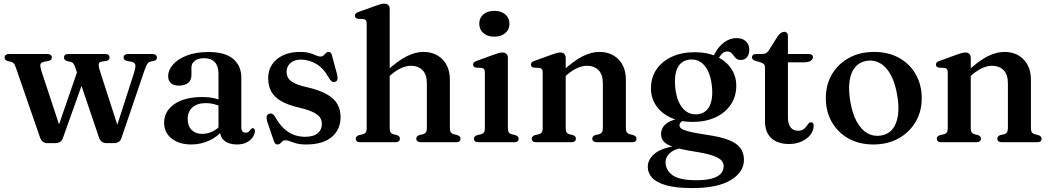

<svg xmlns="http://www.w3.org/2000/svg" viewBox="-20 -760 5616 1026"><path d="M276.5 5H234Q220.5 5 210.2 -1.8Q200 -8.5 194 -25L65.5 -396.5Q59.5 -415 53.5 -421.2Q47.5 -427.5 39 -429.5L22 -433.5Q12.5 -436.5 8.5 -441Q4.5 -445.5 4.5 -452.5Q4.5 -461.5 11 -466.5Q17.5 -471.5 29 -471.5H233Q244 -471.5 250.5 -466.8Q257 -462 257 -453Q257 -445.5 252.8 -441Q248.5 -436.5 237.5 -434L218 -430.5Q199.5 -427 196.2 -416.8Q193 -406.5 203 -375.5L305.5 -64.5L277.5 -43L400.5 -400L440.5 -371L316 -22Q310 -6.5 299.5 -0.8Q289 5 276.5 5ZM590 5H548.5Q536 5 525.2 -2Q514.5 -9 509 -25L382 -400Q376.5 -416.5 371 -422Q365.5 -427.5 357 -429.5L339 -433.5Q329.5 -436.5 325.8 -441Q322 -445.5 322 -453Q322 -471.5 346.5 -471.5H541.5Q565.5 -471.5 565.5 -452.5Q565.5 -445.5 561.2 -440.8Q557 -436 547.5 -434.5L524 -431Q510.5 -429 508 -417.8Q505.5 -406.5 514.5 -379.5L616.5 -63.5L590 -41L695.5 -368.5Q706 -402 703 -414.5Q700 -427 679.5 -430.5L660 -434Q649.5 -436.5 645 -441Q640.5 -445.5 640.5 -453Q640.5 -462 647 -466.8Q653.5 -471.5 664.5 -471.5H794.5Q805.5 -471.5 812 -466.5Q818.5 -461.5 818.5 -452.5Q818.5 -446 814.8 -441.2Q811 -436.5 800 -434L783 -430.5Q773.5 -428.5 766.5 -417.2Q759.5 -406 750 -378L629 -22.5Q623.5 -6.5 612.8 -0.8Q602 5 590 5Z M1155.5 -62.5V-72.5L1147.5 -75V-367Q1147.5 -406.5 1127.8 -427.8Q1108 -449 1072 -449Q1038 -449 1020.5 -434.8Q1003 -420.5 1003 -400.5V-358.5Q1003 -331.5 985.2 -317Q967.5 -302.5 935.5 -302.5Q907.5 -302.5 893 -316Q878.5 -329.5 878.5 -353Q878.5 -384.5 903.5 -414Q928.5 -443.5 976.8 -462.8Q1025 -482 1094.5 -482Q1183 -482 1226.2 -445Q1269.5 -408 1269.5 -346V-80.5Q1269.5 -65.5 1275.5 -58.2Q1281.5 -51 1292 -51Q1304 -51 1309.2 -56.5Q1314.5 -62 1318.5 -67.5Q1321.5 -70.5 1324.2 -72.8Q1327 -75 1331 -75Q1336.5 -75 1339.2 -71Q1342 -67 1342 -60Q1342 -44.5 1331.2 -27.8Q1320.5 -11 1299.2 0.5Q1278 12 1246.5 12Q1204.5 12 1180 -7.5Q1155.5 -27 1155.5 -62.5ZM857 -104.5Q857 -165 911.2 -203.2Q965.5 -241.5 1062.5 -241.5Q1096 -241.5 1123.2 -235.5Q1150.5 -229.5 1171 -220L1161.5 -190.5Q1142.5 -198.5 1122.8 -203.8Q1103 -209 1079.5 -209Q1034.5 -209 1008.8 -186.5Q983 -164 983 -124.5Q983 -86 1004.5 -65.2Q1026 -44.5 1059.5 -44.5Q1089.5 -44.5 1117.2 -58.2Q1145 -72 1164.5 -97L1175.5 -71Q1146.5 -31.5 1100.2 -9.8Q1054 12 1002 12Q937.5 12 897.2 -19.8Q857 -51.5 857 -104.5Z M1588.5 -441.5Q1552.5 -441.5 1532 -423.2Q1511.5 -405 1511.5 -376Q1511.5 -358 1519.8 -343.8Q1528 -329.5 1550 -317.5Q1572 -305.5 1613.5 -295.5Q1686.5 -279.5 1727 -256Q1767.5 -232.5 1783.8 -202Q1800 -171.5 1800 -134.5Q1800 -68 1752.8 -28Q1705.5 12 1616.5 12Q1584 12 1563.5 6.2Q1543 0.5 1529.5 -5Q1516 -10.5 1506 -10.5Q1495.5 -10.5 1489.2 -4.8Q1483 1 1477.5 6.5Q1472 12 1462.5 12Q1455 12 1450.8 7.5Q1446.5 3 1442.5 -9L1407.5 -112Q1403 -127.5 1404.8 -137.5Q1406.5 -147.5 1417 -151.5Q1427.5 -155.5 1435.2 -151.5Q1443 -147.5 1449.5 -137Q1471.5 -97 1497 -73.2Q1522.5 -49.5 1551 -39.2Q1579.5 -29 1609.5 -29Q1655 -29 1677.5 -47.8Q1700 -66.5 1700 -98Q1700 -116.5 1690.5 -131.5Q1681 -146.5 1655.5 -159.5Q1630 -172.5 1582 -184Q1519.5 -198 1482.2 -219.8Q1445 -241.5 1429 -272Q1413 -302.5 1413 -342.5Q1413 -384 1434 -415.5Q1455 -447 1493.2 -464.8Q1531.5 -482.5 1582 -482.5Q1615 -482.5 1635 -476.5Q1655 -470.5 1668 -464.2Q1681 -458 1691.5 -458Q1703 -458 1709.5 -464.2Q1716 -470.5 1721.8 -476.5Q1727.5 -482.5 1736.5 -482.5Q1743 -482.5 1747.8 -477.8Q1752.5 -473 1754.5 -461.5L1781 -363.5Q1785 -347.5 1783.5 -337.2Q1782 -327 1771.5 -323Q1761.5 -319 1753.8 -324.2Q1746 -329.5 1738 -342.5Q1708.5 -396.5 1669 -419Q1629.5 -441.5 1588.5 -441.5Z M2047.5 -342 2026.5 -363.5 2047 -381.5Q2109 -437.5 2154.8 -460Q2200.5 -482.5 2242 -482.5Q2306 -482.5 2345 -442.2Q2384 -402 2384 -333V-76Q2384 -60.5 2389 -53.2Q2394 -46 2404 -43L2423.5 -38Q2432.5 -35 2436.8 -30.2Q2441 -25.5 2441 -18.5Q2441 -10 2435.2 -5Q2429.5 0 2416.5 0H2230Q2204.5 0 2204.5 -19.5Q2204.5 -32 2220 -38L2241.5 -43Q2251.5 -46 2256.2 -53.5Q2261 -61 2261 -76V-315Q2261 -362 2237.8 -385.2Q2214.5 -408.5 2176 -408.5Q2152.5 -408.5 2125.2 -396.8Q2098 -385 2068.5 -359.5ZM2062.5 -711.5V-74.5Q2062.5 -60 2067 -53Q2071.5 -46 2081 -43L2101.5 -38Q2117 -32 2117 -19.5Q2117 0 2091.5 0H1906Q1893 0 1887 -5Q1881 -10 1881 -18.5Q1881 -25.5 1885.2 -30.2Q1889.5 -35 1899 -38L1920.5 -43Q1930 -46 1934.8 -52.8Q1939.5 -59.5 1939.5 -74V-634Q1939.5 -646 1935.5 -651.2Q1931.5 -656.5 1923 -658L1893 -659.5Q1884 -661.5 1880.2 -665.5Q1876.5 -669.5 1876.5 -676Q1876.5 -683 1881 -687.8Q1885.5 -692.5 1898 -697L1986 -728.5Q2003 -735 2013.8 -737.8Q2024.5 -740.5 2033.5 -740.5Q2048 -740.5 2055.2 -732.8Q2062.5 -725 2062.5 -711.5Z M2694 -450.5V-74.5Q2694 -60 2698.8 -53Q2703.5 -46 2712.5 -43L2733.5 -38Q2742.5 -35 2747 -30.2Q2751.5 -25.5 2751.5 -18.5Q2751.5 -10 2745.5 -5Q2739.5 0 2726.5 0H2537.5Q2524.5 0 2518.5 -5Q2512.5 -10 2512.5 -18.5Q2512.5 -25.5 2516.8 -30.2Q2521 -35 2530.5 -38L2552 -43Q2561.5 -46 2566.2 -52.8Q2571 -59.5 2571 -74V-373Q2571 -385 2567 -390.2Q2563 -395.5 2554.5 -397L2524.5 -398.5Q2515.5 -400 2511.8 -404.2Q2508 -408.5 2508 -414.5Q2508 -422 2512.5 -426.8Q2517 -431.5 2529.5 -435.5L2617.5 -467.5Q2635.5 -474 2646 -476.8Q2656.5 -479.5 2664.5 -479.5Q2679 -479.5 2686.5 -471.5Q2694 -463.5 2694 -450.5ZM2621.5 -564Q2585 -564 2563 -583.2Q2541 -602.5 2541 -633.5Q2541 -664.5 2563 -683.2Q2585 -702 2621.5 -702Q2658 -702 2680.2 -683Q2702.5 -664 2702.5 -633.5Q2702.5 -602.5 2680.2 -583.2Q2658 -564 2621.5 -564Z M3003 -450.5V-74.5Q3003 -60 3007.5 -53Q3012 -46 3021.5 -43L3042 -38Q3057.5 -32 3057.5 -19.5Q3057.5 0 3032 0H2846.5Q2833.5 0 2827.5 -5Q2821.5 -10 2821.5 -18.5Q2821.5 -25.5 2825.8 -30.2Q2830 -35 2839 -38L2861 -43Q2870.5 -46 2875.2 -52.8Q2880 -59.5 2880 -74V-373Q2880 -385 2876 -390.2Q2872 -395.5 2863.5 -397L2833.5 -398.5Q2824.5 -400 2820.8 -404.2Q2817 -408.5 2817 -414.5Q2817 -422 2821.5 -426.8Q2826 -431.5 2838.5 -435.5L2926.5 -467.5Q2943.5 -473.5 2954.2 -476.5Q2965 -479.5 2974 -479.5Q2988.5 -479.5 2995.8 -471.5Q3003 -463.5 3003 -450.5ZM2988 -342 2967 -363.5 2987.5 -381.5Q3049 -437.5 3095 -460Q3141 -482.5 3182.5 -482.5Q3246.5 -482.5 3285.5 -442.2Q3324.5 -402 3324.5 -333V-76Q3324.5 -60.5 3329.5 -53.2Q3334.5 -46 3344.5 -43L3364 -38Q3373 -35 3377.2 -30.2Q3381.5 -25.5 3381.5 -18.5Q3381.5 -10 3375.8 -5Q3370 0 3357 0H3170.5Q3145 0 3145 -19.5Q3145 -32 3160.5 -38L3182 -43Q3192 -46 3196.8 -53.5Q3201.5 -61 3201.5 -76V-315Q3201.5 -362 3178.2 -385.2Q3155 -408.5 3116.5 -408.5Q3093 -408.5 3065.8 -396.8Q3038.5 -385 3009 -359.5Z M3760 -39Q3690 -49.5 3658.8 -58Q3627.5 -66.5 3619.2 -74.2Q3611 -82 3611 -90Q3611 -99 3618 -106.8Q3625 -114.5 3642 -122L3630 -129.5Q3585 -124 3559.2 -111Q3533.5 -98 3523 -80.5Q3512.5 -63 3512.5 -43.5Q3512.5 -21 3526.2 -4.5Q3540 12 3578.8 25.2Q3617.5 38.5 3692 50Q3753 59.5 3786.5 70.8Q3820 82 3833.5 95.8Q3847 109.5 3847 127.5Q3847 151 3831.8 168Q3816.5 185 3784.2 194Q3752 203 3700.5 203Q3610.5 203 3573.5 176Q3536.5 149 3536.5 105.5Q3536.5 79 3560.2 57.5Q3584 36 3630.5 29.5L3621.5 15Q3520.5 27 3481 59Q3441.5 91 3441.5 131Q3441.5 164 3464.8 189.8Q3488 215.5 3540.2 230.2Q3592.5 245 3680.5 245Q3814 245 3884.8 202.5Q3955.5 160 3955.5 94Q3955.5 58 3937 32Q3918.5 6 3875.8 -11.2Q3833 -28.5 3760 -39ZM3777.5 -430.5 3807 -425.5Q3826 -461 3838.2 -473Q3850.5 -485 3865.5 -485Q3879 -485 3886.8 -478.2Q3894.5 -471.5 3900.8 -462.2Q3907 -453 3915.5 -446.2Q3924 -439.5 3938.5 -439.5Q3959.5 -439.5 3971.8 -454.5Q3984 -469.5 3984 -494.5Q3984 -523.5 3965.2 -540Q3946.5 -556.5 3916 -556.5Q3880.5 -556.5 3848.8 -533.2Q3817 -510 3794 -463ZM3914.5 -302Q3914.5 -353 3887.2 -393.5Q3860 -434 3810.2 -457.5Q3760.5 -481 3692.5 -481Q3623 -481 3570.2 -456.8Q3517.5 -432.5 3488 -389Q3458.5 -345.5 3458.5 -287.5Q3458.5 -237 3485.8 -196.2Q3513 -155.5 3563 -132Q3613 -108.5 3680.5 -108.5Q3750.5 -108.5 3803 -132.8Q3855.5 -157 3885 -200.8Q3914.5 -244.5 3914.5 -302ZM3670.5 -442Q3717.5 -444.5 3747.8 -405.8Q3778 -367 3784.5 -296Q3791 -227 3769.5 -189.2Q3748 -151.5 3702.5 -149Q3671 -147.5 3646.8 -164.5Q3622.5 -181.5 3607.5 -215Q3592.5 -248.5 3588 -295.5Q3584 -341.5 3592 -373.8Q3600 -406 3620 -423.2Q3640 -440.5 3670.5 -442Z M4045.5 -426.5 4020.5 -433.5Q4008 -437 4003.2 -442Q3998.5 -447 3998.5 -453.5Q3998.5 -462.5 4004.8 -467Q4011 -471.5 4021 -471.5H4052.5Q4065 -471.5 4073 -475.8Q4081 -480 4088.5 -491.5L4136 -566.5Q4145 -578.5 4153.5 -584.2Q4162 -590 4170.5 -590Q4180 -590 4185.2 -584Q4190.5 -578 4190.5 -567V-133Q4190.5 -98 4204.5 -79.8Q4218.5 -61.5 4244 -61.5Q4262 -61.5 4272.2 -68.2Q4282.5 -75 4288.5 -83.8Q4294.5 -92.5 4300 -99.2Q4305.5 -106 4313.5 -106.5Q4320.5 -106.5 4324.2 -102Q4328 -97.5 4328 -87.5Q4328 -62 4311 -40Q4294 -18 4264.2 -4.2Q4234.5 9.5 4196.5 9.5Q4137 9.5 4102.5 -21Q4068 -51.5 4068 -113V-397.5Q4068 -410 4062.8 -416.2Q4057.5 -422.5 4045.5 -426.5ZM4139.5 -427V-471.5H4301Q4312 -471.5 4318 -467.2Q4324 -463 4324 -454.5Q4324 -443 4312.2 -435Q4300.5 -427 4274.5 -427Z M4651 -482.5Q4726.5 -482.5 4783.8 -451Q4841 -419.5 4873.2 -363.5Q4905.5 -307.5 4905.5 -234.5Q4905.5 -164 4872.5 -108.2Q4839.5 -52.5 4781.5 -20.2Q4723.5 12 4647 12Q4571.5 12 4514.5 -19.8Q4457.5 -51.5 4425.2 -107.5Q4393 -163.5 4393 -236Q4393 -307.5 4425.8 -363Q4458.5 -418.5 4516.5 -450.5Q4574.5 -482.5 4651 -482.5ZM4686.5 -35.5Q4724.5 -41 4747.8 -68.2Q4771 -95.5 4778.2 -142.2Q4785.5 -189 4774 -254Q4763 -318.5 4739.5 -361Q4716 -403.5 4683.2 -422.2Q4650.5 -441 4611.5 -435Q4574 -429 4550.5 -402Q4527 -375 4520 -328.2Q4513 -281.5 4524 -216.5Q4535 -152 4558.5 -109.5Q4582 -67 4614.8 -48.2Q4647.5 -29.5 4686.5 -35.5Z M5167.5 -450.5V-74.5Q5167.5 -60 5172 -53Q5176.5 -46 5186 -43L5206.5 -38Q5222 -32 5222 -19.5Q5222 0 5196.5 0H5011Q4998 0 4992 -5Q4986 -10 4986 -18.5Q4986 -25.5 4990.2 -30.2Q4994.5 -35 5003.5 -38L5025.5 -43Q5035 -46 5039.8 -52.8Q5044.5 -59.5 5044.5 -74V-373Q5044.5 -385 5040.5 -390.2Q5036.5 -395.5 5028 -397L4998 -398.5Q4989 -400 4985.2 -404.2Q4981.5 -408.5 4981.5 -414.5Q4981.5 -422 4986 -426.8Q4990.5 -431.5 5003 -435.5L5091 -467.5Q5108 -473.5 5118.8 -476.5Q5129.5 -479.5 5138.5 -479.5Q5153 -479.5 5160.2 -471.5Q5167.5 -463.5 5167.5 -450.5ZM5152.5 -342 5131.5 -363.5 5152 -381.5Q5213.5 -437.5 5259.5 -460Q5305.5 -482.5 5347 -482.5Q5411 -482.5 5450 -442.2Q5489 -402 5489 -333V-76Q5489 -60.5 5494 -53.2Q5499 -46 5509 -43L5528.5 -38Q5537.5 -35 5541.8 -30.2Q5546 -25.5 5546 -18.5Q5546 -10 5540.2 -5Q5534.5 0 5521.5 0H5335Q5309.5 0 5309.5 -19.5Q5309.5 -32 5325 -38L5346.5 -43Q5356.5 -46 5361.2 -53.5Q5366 -61 5366 -76V-315Q5366 -362 5342.8 -385.2Q5319.5 -408.5 5281 -408.5Q5257.5 -408.5 5230.2 -396.8Q5203 -385 5173.5 -359.5Z"/></svg>

Font: Fraunces Medium
Style: Regular
Weight: 500
Version: Version 1.000;[b76b70a41]